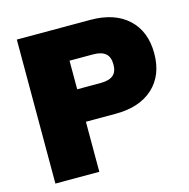

<svg xmlns="http://www.w3.org/2000/svg" viewBox="-104 -806 895 908"><g transform="rotate(-15 343.5 -352.5)"><path d="M57 -705H417Q535 -705 601.5 -643.5Q668 -582 668 -474Q668 -367 601.5 -306Q535 -245 417 -245H272V0H57ZM387 -404Q428 -404 448 -420.5Q468 -437 468 -473Q468 -510 448 -527Q428 -544 387 -544H272V-404Z"/></g></svg>

Font: Nunito Sans Heavy
Style: Regular
Weight: 400
Designer: Vernon Adams
Foundry: Vernon Adams
Version: Version 2.500